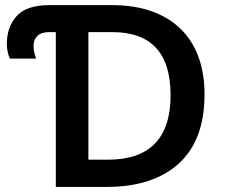

<svg xmlns="http://www.w3.org/2000/svg" viewBox="-20 -734 882 754"><path d="M399.9 0C520.5 0 614.7 -30.8 682.1 -91.8C749.5 -152.8 783.2 -243.2 783.2 -363.8C783.2 -592.8 642.1 -713.9 420.9 -713.9H174.8C114.3 -713.9 71.3 -699.7 45.4 -670.9C19.5 -642.1 6.8 -605.5 6.8 -561C6.8 -538.1 12.7 -516.1 19 -503.9H122.1C118.2 -513.7 111.8 -531.2 111.8 -554.2C111.8 -585 130.4 -607.9 172.9 -607.9H199.2V0ZM327.1 -106.9V-607.9H420.9C569.3 -607.9 649.9 -530.3 649.9 -359.9C649.9 -191.4 567.9 -106.9 403.8 -106.9Z"/></svg>

Font: Noto Reveo Sans
Style: Regular
Weight: 600
Designer: Monotype Design Team
Foundry: Monotype Imaging Inc.
Version: Version 2.007